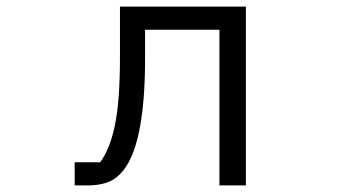

<svg xmlns="http://www.w3.org/2000/svg" viewBox="-20 -561 1040 581"><path d="M206 0V-70H283Q313 -110 328 -183.5Q343 -257 343 -386V-541H724V0H644V-471H419V-384Q419 -110 344 -35Q326 -16 302 -8Q278 0 245 0Z"/></svg>

Font: IBM Plex Sans JP
Style: Regular
Weight: 400
Designer: Mike Abbink; Paul van der Laan; Pieter van Rosmalen; Wujin Sim; Yejin Wi; Jinhee Kim; Boomi Park; Yona Kim; Kichan Ma
Foundry: Sandoll Inc.
Version: Version 1.001